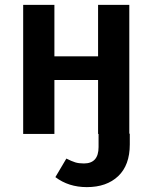

<svg xmlns="http://www.w3.org/2000/svg" viewBox="-20 -549 627 787"><path d="M512 -1V43Q512 128 464.5 173Q417 218 336 218Q261 218 207 177L252 101Q274 112 288.5 116.5Q303 121 324 121Q384 121 384 54V0H382V-221H203V0H75V-529H203V-318H382V-529H510V-1Z"/></svg>

Font: Fira Sans Medium
Style: Regular
Weight: 500
Designer: bBox Type GmbH & Carrois Corporate GbR & Edenspiekermann AG
Foundry: bBox Type GmbH & Carrois Corporate GbR & Edenspiekermann AG
Version: Version 4.301